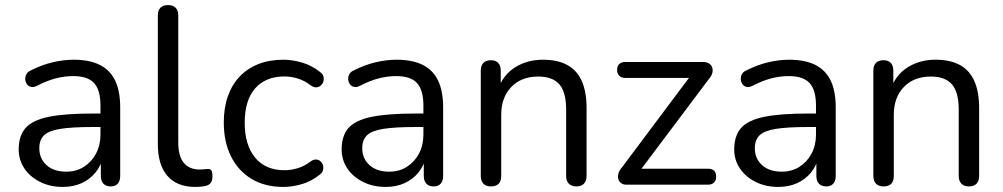

<svg xmlns="http://www.w3.org/2000/svg" viewBox="-20 -732 3974 761"><path d="M228.7 8.9Q178.8 8.9 139.2 -10.8Q99.5 -30.5 76.8 -64.1Q54.1 -97.8 54.1 -139.7Q54.1 -193.7 81.3 -224.7Q108.5 -255.6 172.3 -268.8Q236.1 -282 345.8 -282H391.1V-228.6H347.4Q265.8 -228.6 219.5 -221.3Q173.2 -214 154.5 -195.7Q135.8 -177.5 135.8 -144.6Q135.8 -103.7 164.4 -77.6Q193 -51.6 242.5 -51.6Q282.3 -51.6 312.6 -70.8Q342.9 -90 360.5 -123.1Q378.2 -156.2 378.2 -198.7V-313.1Q378.2 -374.8 353 -402.6Q327.8 -430.4 270.5 -430.4Q235.7 -430.4 200.6 -421.3Q165.5 -412.2 126.9 -392Q113.2 -385.1 103 -387.6Q92.7 -390 86.8 -398.2Q81 -406.5 80.2 -417Q79.4 -427.5 84.4 -437.5Q89.5 -447.5 102.2 -452.9Q145.5 -475 188.8 -485.2Q232.1 -495.3 271.3 -495.3Q334.3 -495.3 375.3 -474.9Q416.2 -454.5 436.3 -412.9Q456.4 -371.3 456.4 -306.1V-34.8Q456.4 -14.9 446.7 -4Q437 6.9 418.5 6.9Q400.1 6.9 389.9 -4Q379.7 -14.9 379.7 -34.8V-113H389.3Q380.7 -75.4 358.3 -48Q336 -20.7 303.1 -5.9Q270.2 8.9 228.7 8.9Z M754 8.9Q681.7 8.9 643.6 -34.8Q605.6 -78.6 605.6 -160.6V-670.7Q605.6 -691.1 616 -701.5Q626.5 -711.9 645.9 -711.9Q665.3 -711.9 675.9 -701.5Q686.6 -691.1 686.6 -670.7V-167.1Q686.6 -113.1 708.5 -86.6Q730.4 -60.1 771.7 -60.1Q780.7 -60.1 787.7 -60.9Q794.7 -61.7 801.7 -62.1Q812.6 -63.1 817.3 -57Q822 -51 822 -32.6Q822 -15 814.1 -5.8Q806.3 3.5 788 6.5Q779.6 7.5 771 8.2Q762.4 8.9 754 8.9Z M1103 8.9Q1030.2 8.9 977.2 -22.8Q924.2 -54.6 895.6 -112.1Q867 -169.5 867 -246.5Q867 -304.4 883.1 -350.4Q899.3 -396.3 929.9 -428.6Q960.5 -460.8 1004.3 -478.1Q1048.2 -495.3 1103 -495.3Q1138.6 -495.3 1177.7 -483.9Q1216.7 -472.5 1249.1 -446.2Q1259.3 -438.9 1261.9 -429.1Q1264.5 -419.3 1261.8 -409.6Q1259 -399.9 1251.9 -393.4Q1244.8 -386.8 1234.5 -385.9Q1224.2 -385 1212.5 -393Q1186.8 -412.9 1159.8 -420.9Q1132.9 -429 1107.6 -429Q1069.3 -429 1040.1 -416.7Q1010.8 -404.3 990.7 -381.1Q970.5 -357.9 960.2 -323.9Q949.9 -289.8 949.9 -245.5Q949.9 -157.7 991 -107.5Q1032 -57.3 1107.6 -57.3Q1132.9 -57.3 1159.6 -65.2Q1186.3 -73 1212.5 -92.9Q1224.2 -100.9 1234.3 -99.7Q1244.3 -98.6 1251.2 -92Q1258.1 -85.5 1260.4 -75.8Q1262.6 -66.1 1259.8 -56.3Q1256.9 -46.5 1247.2 -39.7Q1215.3 -13.8 1177 -2.4Q1138.6 8.9 1103 8.9Z M1508.7 8.9Q1458.8 8.9 1419.2 -10.8Q1379.5 -30.5 1356.8 -64.1Q1334.1 -97.8 1334.1 -139.7Q1334.1 -193.7 1361.3 -224.7Q1388.5 -255.6 1452.3 -268.8Q1516.1 -282 1625.8 -282H1671.1V-228.6H1627.4Q1545.8 -228.6 1499.5 -221.3Q1453.2 -214 1434.5 -195.7Q1415.8 -177.5 1415.8 -144.6Q1415.8 -103.7 1444.4 -77.6Q1473 -51.6 1522.5 -51.6Q1562.3 -51.6 1592.6 -70.8Q1622.9 -90 1640.5 -123.1Q1658.2 -156.2 1658.2 -198.7V-313.1Q1658.2 -374.8 1633 -402.6Q1607.8 -430.4 1550.5 -430.4Q1515.7 -430.4 1480.6 -421.3Q1445.5 -412.2 1406.9 -392Q1393.2 -385.1 1383 -387.6Q1372.7 -390 1366.8 -398.2Q1361 -406.5 1360.2 -417Q1359.4 -427.5 1364.4 -437.5Q1369.5 -447.5 1382.2 -452.9Q1425.5 -475 1468.8 -485.2Q1512.1 -495.3 1551.3 -495.3Q1614.3 -495.3 1655.3 -474.9Q1696.2 -454.5 1716.3 -412.9Q1736.4 -371.3 1736.4 -306.1V-34.8Q1736.4 -14.9 1726.7 -4Q1717 6.9 1698.5 6.9Q1680.1 6.9 1669.9 -4Q1659.7 -14.9 1659.7 -34.8V-113H1669.3Q1660.7 -75.4 1638.3 -48Q1616 -20.7 1583.1 -5.9Q1550.2 8.9 1508.7 8.9Z M1925.9 6.9Q1906.5 6.9 1896 -4Q1885.6 -14.9 1885.6 -34.8V-452Q1885.6 -472.4 1896 -482.9Q1906.5 -493.3 1925.4 -493.3Q1944.3 -493.3 1954.5 -482.9Q1964.7 -472.4 1964.7 -452V-366L1953.7 -377.7Q1974.6 -436 2022.4 -465.7Q2070.3 -495.3 2131.9 -495.3Q2190.4 -495.3 2228.6 -474.3Q2266.9 -453.4 2285.9 -410.8Q2304.9 -368.1 2304.9 -303.3V-34.8Q2304.9 -14.9 2294.5 -4Q2284 6.9 2264.6 6.9Q2245.2 6.9 2234.6 -4Q2223.9 -14.9 2223.9 -34.8V-298.4Q2223.9 -366 2197.4 -397.3Q2170.8 -428.6 2113.1 -428.6Q2046.4 -428.6 2006.5 -387.2Q1966.6 -345.8 1966.6 -276.6V-34.8Q1966.6 6.9 1925.9 6.9Z M2463.5 0Q2450.3 0 2442 -6.1Q2433.8 -12.1 2430.8 -22.1Q2427.9 -32 2431.1 -44Q2434.2 -55.9 2444 -67.1L2726.3 -444.1V-423.1H2458.5Q2442.9 -423.1 2434.4 -431.6Q2425.9 -440.1 2425.9 -454.7Q2425.9 -469.8 2434.4 -478.1Q2442.9 -486.3 2458.5 -486.3H2765.7Q2780.8 -486.3 2790.3 -480.3Q2799.7 -474.2 2802.9 -464.5Q2806.1 -454.8 2803.4 -443.4Q2800.7 -432 2791.5 -421.2L2505.3 -40.3V-63.3H2786Q2818.6 -63.3 2818.6 -31.6Q2818.6 -17 2810.1 -8.5Q2801.6 0 2786 0Z M3064.7 8.9Q3014.8 8.9 2975.2 -10.8Q2935.5 -30.5 2912.8 -64.1Q2890.1 -97.8 2890.1 -139.7Q2890.1 -193.7 2917.3 -224.7Q2944.5 -255.6 3008.3 -268.8Q3072.1 -282 3181.8 -282H3227.1V-228.6H3183.4Q3101.8 -228.6 3055.5 -221.3Q3009.2 -214 2990.5 -195.7Q2971.8 -177.5 2971.8 -144.6Q2971.8 -103.7 3000.4 -77.6Q3029 -51.6 3078.5 -51.6Q3118.3 -51.6 3148.6 -70.8Q3178.9 -90 3196.5 -123.1Q3214.2 -156.2 3214.2 -198.7V-313.1Q3214.2 -374.8 3189 -402.6Q3163.8 -430.4 3106.5 -430.4Q3071.7 -430.4 3036.6 -421.3Q3001.5 -412.2 2962.9 -392Q2949.2 -385.1 2939 -387.6Q2928.7 -390 2922.8 -398.2Q2917 -406.5 2916.2 -417Q2915.4 -427.5 2920.4 -437.5Q2925.5 -447.5 2938.2 -452.9Q2981.5 -475 3024.8 -485.2Q3068.1 -495.3 3107.3 -495.3Q3170.3 -495.3 3211.3 -474.9Q3252.2 -454.5 3272.3 -412.9Q3292.4 -371.3 3292.4 -306.1V-34.8Q3292.4 -14.9 3282.7 -4Q3273 6.9 3254.5 6.9Q3236.1 6.9 3225.9 -4Q3215.7 -14.9 3215.7 -34.8V-113H3225.3Q3216.7 -75.4 3194.3 -48Q3172 -20.7 3139.1 -5.9Q3106.2 8.9 3064.7 8.9Z M3481.9 6.9Q3462.5 6.9 3452 -4Q3441.6 -14.9 3441.6 -34.8V-452Q3441.6 -472.4 3452 -482.9Q3462.5 -493.3 3481.4 -493.3Q3500.3 -493.3 3510.5 -482.9Q3520.7 -472.4 3520.7 -452V-366L3509.7 -377.7Q3530.6 -436 3578.4 -465.7Q3626.3 -495.3 3687.9 -495.3Q3746.4 -495.3 3784.6 -474.3Q3822.9 -453.4 3841.9 -410.8Q3860.9 -368.1 3860.9 -303.3V-34.8Q3860.9 -14.9 3850.5 -4Q3840 6.9 3820.6 6.9Q3801.2 6.9 3790.6 -4Q3779.9 -14.9 3779.9 -34.8V-298.4Q3779.9 -366 3753.4 -397.3Q3726.8 -428.6 3669.1 -428.6Q3602.4 -428.6 3562.5 -387.2Q3522.6 -345.8 3522.6 -276.6V-34.8Q3522.6 6.9 3481.9 6.9Z"/></svg>

Font: Nunito ExtraLight
Style: Regular
Weight: 200
Designer: Vernon Adams
Foundry: Vernon Adams
Version: Version 3.602